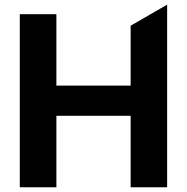

<svg xmlns="http://www.w3.org/2000/svg" viewBox="-20 -787 786 807"><path d="M63.2 -727.3V0H217V-300.4H529.1V0H682.5V-767.4L529.1 -679V-427.2H217V-727.3Z"/></svg>

Font: Inter-Hewn
Style: Bold
Weight: 700
Designer: Rasmus Andersson
Foundry: rsms
Version: Version 3.012;git-f93a4a705